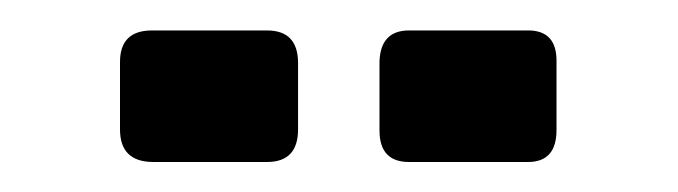

<svg xmlns="http://www.w3.org/2000/svg" viewBox="-20 -657 452 128"><path d="M233 -570V-616Q233.7 -636.7 252.7 -636.7H331Q351.7 -637.3 351 -615V-570.3Q351 -549 332 -549H252.7Q233 -549 233 -570ZM60 -570.7V-615.7Q60 -636.7 81.3 -636.7H158Q178.7 -636.7 178.7 -615V-570.7Q178.7 -549 158 -549H82.3Q60 -549 60 -570.7Z"/></svg>

Font: Vivano Light
Style: Regular
Weight: 300
Designer: Joe Prince, Josias Burgherr
Version: Version 2.064;September 19, 2022;FontCreator 14.0.0.2877 64-